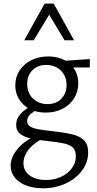

<svg xmlns="http://www.w3.org/2000/svg" viewBox="-20 -726 523 1035"><path d="M211.3 289Q161.2 289 121.7 274.1Q82.3 259.3 59.8 231.6Q37.4 204 37.4 166.7Q37.4 119.7 77.8 73.2Q118.1 26.7 200.9 -8L221.1 14.9Q161.5 45 134 80.6Q106.5 116.3 106.5 152.9Q106.5 195.6 140.2 219.9Q173.9 244.2 227.8 244.2Q273.1 244.2 309.6 227.2Q346.1 210.1 367.4 180.9Q388.8 151.7 388.8 116.2Q388.8 84.1 372.5 68.9Q356.1 53.8 322 46.7Q287.8 39.6 233.2 33.9Q189.3 29.6 151.1 21.8Q113 13.9 90.1 -3.3Q67.2 -20.5 67.2 -51.9Q67.2 -76.5 78.7 -95.6Q90.2 -114.7 111.5 -131.3Q132.8 -147.8 162.3 -163.8L188.1 -139.6Q162.7 -126.4 144.6 -110.9Q126.4 -95.5 126.4 -73.8Q126.4 -54.9 141.8 -44.6Q157.2 -34.4 188.9 -28.9Q220.6 -23.4 269.1 -18.1Q324.2 -12.4 366.1 -2.8Q408 6.9 431.6 29.1Q455.2 51.2 455.2 95.2Q455.2 149.6 421.9 193.8Q388.5 238 333.2 263.5Q277.9 289 211.3 289ZM226.2 -119Q177.8 -119 140.8 -138.1Q103.7 -157.3 83.1 -190.4Q62.4 -223.5 62.4 -265.8Q62.4 -311.2 85.9 -346.4Q109.4 -381.6 149.2 -401.6Q189.1 -421.7 239.5 -421.7Q311.8 -421.7 356.9 -381.4Q401.9 -341.1 401.9 -277.3Q401.9 -232.2 379.4 -196.1Q356.8 -160.1 317.1 -139.5Q277.4 -119 226.2 -119ZM236.2 -164.8Q267.6 -164.8 290.4 -177.8Q313.1 -190.8 326 -214Q338.9 -237.3 338.9 -266.5Q338.9 -315 308.2 -345.4Q277.6 -375.9 228.5 -375.9Q183.4 -375.9 155 -347.7Q126.5 -319.5 126.5 -272.8Q126.5 -241.8 140.4 -217.2Q154.3 -192.6 179.3 -178.7Q204.2 -164.8 236.2 -164.8ZM309.9 -362.5 299.6 -396.6 464.1 -407.5V-362.5ZM327.9 -509.1 233.3 -666 220.5 -706.5H269.5L379.2 -509.1ZM110.7 -509.1 220.5 -706.5H269.5L257.2 -667.1L162 -509.1Z"/></svg>

Font: Ysabeau
Style: Bold
Weight: 700
Designer: Christian Thalmann (Catharsis Fonts)
Version: Version 2.000;gftools[0.9.27.dev2+g8671c4b]